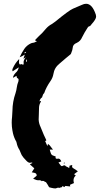

<svg xmlns="http://www.w3.org/2000/svg" viewBox="-20 -867 580 1033"><path d="M280.3 146.5H275.4Q268.6 146.5 261.2 144.5Q257.8 143.6 253.9 143.1L244.1 140.1L236.3 126.5L227.5 113.3Q224.6 112.8 220.7 110.4Q215.3 106 210.9 106Q208 106 204.6 107.9Q200.2 102.5 191.9 102.5L184.6 103Q177.2 103 165 97.2L158.2 94.2L177.2 78.6V77.1Q177.2 68.4 171.6 65.4Q166 62.5 158.2 61.5Q154.3 61 150.9 60.1Q152.8 56.2 164.6 38.6L140.6 17.1L154.8 9.8Q153.8 9.3 152.6 8.3Q151.4 7.3 149.9 7.3Q145 8.8 141.1 8.8Q132.3 8.8 122.1 -2Q104 -20 96.7 -32.7Q93.3 -39.1 90.8 -46.1Q88.4 -53.2 85 -60.1Q73.7 -77.1 69.8 -97.2Q68.8 -104.5 64.5 -110.8L62.5 -114.3Q51.3 -137.2 47.4 -162.1L46.9 -164.1Q43 -185.5 43 -207Q43 -222.2 44.9 -236.8Q46.4 -253.9 46.9 -271Q47.4 -319.8 63.5 -365.7Q68.4 -380.9 70.3 -396.5Q73.2 -414.1 76.2 -420.9L78.6 -427.7L79.1 -429.7Q80.1 -433.6 80.1 -437.5Q80.1 -444.3 72.3 -447.3Q70.8 -447.8 69.8 -453.6Q68.8 -456.1 68.4 -459L50.3 -448.2Q50.8 -450.2 50.8 -452.9Q50.8 -455.6 51.8 -457.3Q52.7 -459 53.2 -460Q57.6 -468.8 64.5 -475.6Q77.1 -485.8 81.1 -504.9L48.3 -483.4Q46.4 -486.3 46.4 -489.7Q46.4 -494.6 48.8 -499.5L49.3 -500.5Q61.5 -527.8 83 -549.3V-545.4Q83 -541.5 82.5 -538.1Q82 -534.7 82 -531.7Q82 -524.4 86.4 -520Q88.4 -520 90.8 -520.8Q93.3 -521.5 94.5 -521.7Q95.7 -522 96.2 -522Q97.7 -522 98.1 -521.5Q101.6 -519 104 -519Q107.4 -519 107.4 -524.9L106.9 -532.7Q106.9 -543.9 118.7 -558.6Q119.1 -558.6 119.1 -559.1Q116.2 -557.6 106 -550.8L113.3 -573.2L107.4 -569.8Q98.1 -563.5 85.9 -559.1Q97.2 -584 110.6 -603.8Q124 -623.5 147.5 -634.3Q151.4 -635.7 156.2 -636.7Q164.1 -636.7 178.7 -645L168.5 -649.9V-650.9Q168.9 -651.4 168.9 -651.9Q168.9 -652.3 187.5 -670.9Q209 -689.9 226.6 -711.9Q240.7 -728 258.3 -737.3Q268.6 -743.7 277.8 -751Q351.6 -811.5 372.6 -820.3L420.4 -840.8Q432.6 -846.7 443.4 -846.7Q476.1 -846.7 495.6 -788.1Q497.1 -782.7 497.1 -777.8Q497.1 -763.2 472.2 -736.3Q472.2 -735.8 471.4 -735.1Q470.7 -734.4 469.7 -732.4Q464.4 -725.6 459.5 -725.1Q454.6 -724.6 451.2 -717.8Q435.5 -694.3 421.9 -667Q413.1 -645.5 392.6 -636.2Q372.1 -628.4 371.1 -609.4Q370.6 -599.1 363.3 -582Q362.3 -577.6 359.4 -574.7L334.5 -554.2Q316.9 -539.6 299.8 -524.4Q272.5 -502.9 267.1 -467.8Q263.7 -448.7 252.4 -432.1Q228.5 -397.9 217.8 -366.2Q216.8 -364.3 214.1 -362.1Q211.4 -359.9 209.5 -352.5Q208 -350.1 207.5 -346.9Q207 -343.8 206.1 -342.8Q195.8 -337.4 192.4 -321.3L199.2 -324.2Q200.2 -322.3 200.2 -320.3Q189.9 -304.2 189.9 -285.6V-284.2Q189.9 -268.6 189 -252.4Q188 -238.3 188 -223.6Q189 -202.6 198.2 -184.1L203.6 -170.9Q214.8 -141.6 229.5 -112.3L223.1 -107.4L234.9 -81.1L238.3 -92.8Q248.5 -85.9 254.9 -75.2Q259.3 -68.8 265.1 -62H247.6Q250.5 -49.8 254.9 -39.1Q256.3 -35.2 262.7 -31.2Q271 -27.8 279.8 -24.9Q278.8 -22 278.8 -19.5Q278.8 -12.7 287.1 -12.7L293.9 -13.7Q303.7 -13.7 309.6 1V1.5Q301.3 4.4 294.4 7.3L298.8 12.7Q308.1 26.9 312.5 26.9Q315.4 26.9 318.8 24.7Q322.3 22.5 327.1 22.5Q329.6 22.5 330.1 23.4Q333.5 28.3 340.1 30.5Q346.7 32.7 352.1 37.6L354.5 24.4L368.7 20.5L367.7 29.3Q367.7 33.7 372.1 36.6Q380.9 41.5 390.1 48.3L398.9 54.7L378.4 70.3Q382.8 73.2 387.7 77.1Q375.5 88.4 375.5 103Q375.5 109.9 377.9 117.7L356.4 127.4Q357.9 131.8 357.9 136.2Q344.7 134.3 331.1 133.3Q329.1 138.7 326.2 138.7Q323.7 138.7 320.8 136.5Q317.9 134.3 314.9 133.8V135.3Q314.9 138.7 312.7 139.9Q310.5 141.1 307.9 141.4Q305.2 141.6 303 142.1Q300.8 142.6 299.8 144.5Q296.4 142.6 293.9 142.6Q290 142.6 286.6 144.3Q283.2 146 280.3 146.5ZM125 -535.2 125.5 -545.9 122.1 -546.4 120.1 -535.6ZM113.3 -580.1 120.6 -585 117.7 -588.4 110.8 -583ZM325.7 13.7Q324.7 12.2 323.7 11.5Q322.8 10.7 322.3 10.3Q323.7 8.8 324.7 8.3L326.2 7.3Q326.7 7.3 326.9 7.8Q327.1 8.3 327.6 8.5Q328.1 8.8 328.1 9.3Z"/></svg>

Font: Pinzelan
Style: Regular
Weight: 400
Designer: GGBot
Version: 1.01